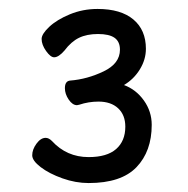

<svg xmlns="http://www.w3.org/2000/svg" viewBox="-20 -715 420 429"><path d="M319 -436Q319 -377 285 -341.5Q251 -306 178 -306Q149 -306 119.5 -316.5Q90 -327 71 -341.5Q52 -356 52 -368Q52 -381 61.5 -394Q71 -407 82 -407Q89 -407 96 -400Q129 -364 178 -364Q219 -364 239.5 -382Q260 -400 260 -432Q260 -458 244 -473Q228 -488 200 -488Q178 -488 157 -481L152 -480Q142 -480 133.5 -492.5Q125 -505 125 -518Q125 -534 137 -535Q175 -538 211.5 -555.5Q248 -573 248 -604Q248 -622 236 -630.5Q224 -639 199 -639Q174 -639 156.5 -630.5Q139 -622 124 -602Q111 -587 101 -587Q93 -587 83 -601Q73 -615 73 -628Q73 -639 90 -655Q107 -671 136 -683Q165 -695 198 -695Q250 -695 278 -671.5Q306 -648 306 -606Q306 -582 292.5 -560Q279 -538 257 -525Q284 -515 301.5 -490.5Q319 -466 319 -436Z"/></svg>

Font: Fusion Kai T
Style: Regular
Weight: 400
Designer: Fontworks Inc.
Version: Version 24.134;May 13, 2024